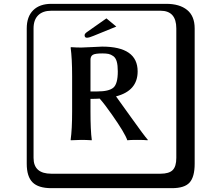

<svg xmlns="http://www.w3.org/2000/svg" viewBox="-20 -774 1140 1006"><path d="M537.6 -677.7 589.4 -634.8 470.7 -586.4Q448.2 -576.7 435.5 -576.2Q423.3 -576.2 423.3 -589.8Q423.3 -597.2 435.5 -606ZM516.1 -494.1Q478 -494.1 466.1 -486.6Q454.1 -479 454.1 -460.9V-294.9H490.2Q550.3 -294.9 573.7 -314.5Q597.2 -334 597.2 -399.9Q597.2 -432.1 591.6 -451.7Q585.9 -471.2 573.5 -480Q561 -488.8 548.6 -491.5Q536.1 -494.1 516.1 -494.1ZM454.1 -255.9V-190.9Q454.1 -90.8 460.9 -41L460 -39.1Q431.2 -41 405.8 -41L351.1 -39.1L350.1 -41Q357.9 -96.2 357.9 -190.9V-375Q357.9 -467.8 350.1 -524.9L352.1 -526.9Q379.9 -524.9 405.8 -524.9Q418 -524.9 461.9 -527.3Q505.9 -529.8 515.1 -529.8Q701.2 -529.8 701.2 -399.9Q701.2 -298.3 587.9 -269Q604.5 -247.1 668.9 -156.2Q733.4 -65.4 754.9 -41L752.9 -39.1Q737.8 -41 698.2 -41Q662.1 -41 647 -39.1Q634.8 -76.2 566.9 -172.9Q528.8 -227.5 502.4 -257.3Q481.9 -255.9 454.1 -255.9ZM249 -717.8Q204.1 -717.8 179.9 -693.8Q155.8 -669.9 155.8 -625V53.2Q155.8 136.2 249 136.2H820.8Q865.7 136.2 884.8 117.2Q903.8 98.1 903.8 53.2V-625Q903.8 -717.8 820.8 -717.8ZM1000 84Q1000 152.8 973.4 182.4Q946.8 211.9 880.9 211.9H249Q181.2 211.9 150.6 181.4Q120.1 150.9 120.1 84V-625Q120.1 -687 154.1 -720.5Q188 -753.9 249 -753.9H851.1Q920.9 -753.9 960.4 -721.9Q1000 -689.9 1000 -625Z"/></svg>

Font: Linux Biolinum Keyboard
Style: Regular
Weight: 700
Designer: Philipp H. Poll
Foundry: Philipp H. Poll
Version: Version 0.6.1 ; ttfautohint (v0.9)